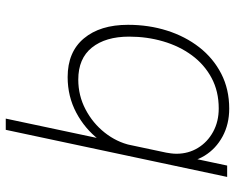

<svg xmlns="http://www.w3.org/2000/svg" viewBox="-93 -485 796 650"><g transform="rotate(90 305.0 -160.0)"><path d="M241 9Q156 9 110 -46Q64 -101 64 -195.5Q64 -265.5 83.5 -327.2Q103 -389 140 -436.5Q177 -484 229.5 -511Q282 -538 347.5 -538Q400.5 -538 442 -515.5Q483.5 -493 507 -454.8Q530.5 -416.5 530.5 -368Q530.5 -352.5 528 -338.5Q525.5 -324.5 524 -319.5L496 -320Q498 -330.5 499.2 -340.5Q500.5 -350.5 500.5 -359.5Q500.5 -399.5 480.8 -432Q461 -464.5 426.2 -483.5Q391.5 -502.5 347 -502.5Q289 -502.5 243.8 -478.2Q198.5 -454 167.2 -411.5Q136 -369 120 -314.2Q104 -259.5 104 -199Q104 -119.5 141 -73.2Q178 -27 249.5 -27Q303.5 -27 350.2 -51.5Q397 -76 429 -116.5Q461 -157 471.5 -204.5H503Q491 -147 453.8 -98.2Q416.5 -49.5 361.5 -20.2Q306.5 9 241 9ZM381.5 218.5 540.5 -531H579L419.5 218.5Z"/></g></svg>

Font: Epilogue ExtraLight
Style: Italic
Weight: 250
Italic angle: -12°
Designer: Tyler Finck
Foundry: Etcetera Type Co
Version: Version 2.112